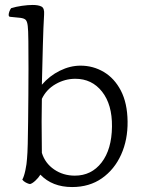

<svg xmlns="http://www.w3.org/2000/svg" viewBox="-20 -820 575 775"><path d="M101 -77Q94 -78 84.5 -83Q75 -88 70 -95Q77 -107 82.5 -133Q88 -159 89 -179Q91 -199 92 -239Q93 -279 93.5 -330Q94 -381 94.5 -436Q95 -491 95 -542Q95 -605 94.5 -653Q94 -701 92 -715Q90 -733 84 -739.5Q78 -746 62 -748L22 -752Q15 -752 15 -760Q15 -766 18 -774Q21 -782 25 -787Q44 -793 68.5 -796.5Q93 -800 112 -800Q135 -800 147.5 -793.5Q160 -787 158 -761Q155 -712 153 -636.5Q151 -561 149 -478Q180 -514 221.5 -534.5Q263 -555 305 -555Q356 -555 399 -529.5Q442 -504 468 -454Q494 -404 495 -330Q496 -256 469 -196Q442 -136 391.5 -100.5Q341 -65 271 -65Q191 -65 143 -115Q135 -102 122.5 -90.5Q110 -79 101 -77ZM149 -421Q148 -373 148 -330Q148 -295 148.5 -263Q149 -231 149 -203Q162 -161 198.5 -136Q235 -111 282 -111Q349 -111 390 -164Q431 -217 432 -309Q433 -398 392 -450Q351 -502 284 -502Q242 -502 204.5 -480.5Q167 -459 149 -421Z"/></svg>

Font: Gowun Batang
Style: Regular
Weight: 400
Designer: Yanghee Ryu
Foundry: Yanghee Ryu
Version: Version 2.000